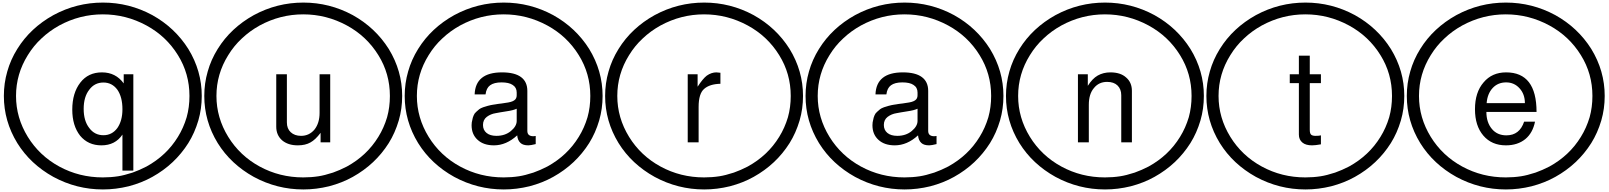

<svg xmlns="http://www.w3.org/2000/svg" viewBox="-20 -1097 12399 1480"><path d="M1007.8 217.8H923.8V-59.6Q868.2 23.4 761.7 23.4Q659.2 23.4 597.7 -50.8Q537.1 -127.9 537.1 -252Q537.1 -380.9 599.6 -460.9Q660.2 -539.1 765.6 -539.1Q872.1 -539.1 933.6 -454.1V-524.4H1007.8ZM777.3 -460.9Q709 -460.9 668 -405.3Q625 -350.6 625 -257.8Q625 -165 668 -110.4Q709 -54.7 777.3 -54.7Q843.8 -54.7 884.8 -110.4Q923.8 -167 923.8 -254.9Q923.8 -348.6 884.8 -405.3Q843.8 -460.9 777.3 -460.9ZM103.5 -357.4Q103.5 -189.5 194.3 -42Q284.2 103.5 436.5 186.5Q590.8 270.5 772.5 270.5Q834 270.5 890.6 261.7Q935.5 254.9 1002 233.4Q1054.7 214.8 1109.4 186.5Q1263.7 101.6 1351.6 -42Q1394.5 -111.3 1418.9 -193.4Q1440.4 -270.5 1440.4 -357.4Q1440.4 -529.3 1351.6 -671.9Q1261.7 -817.4 1109.4 -900.4Q951.2 -986.3 772.5 -986.3Q594.7 -986.3 436.5 -900.4Q359.4 -857.4 299.8 -800.8Q239.3 -745.1 194.3 -671.9Q103.5 -526.4 103.5 -357.4ZM9.8 -357.4Q9.8 -455.1 36.1 -545.9Q61.5 -636.7 113.3 -719.7Q213.9 -881.8 391.6 -980.5Q570.3 -1077.1 773.4 -1077.1Q975.6 -1077.1 1154.3 -980.5Q1328.1 -883.8 1431.6 -719.7Q1535.2 -550.8 1535.2 -357.4Q1535.2 -258.8 1508.8 -168Q1480.5 -72.3 1431.6 5.9Q1328.1 169.9 1154.3 266.6Q1072.3 312.5 971.7 338.9Q872.1 363.3 773.4 363.3Q570.3 363.3 391.6 266.6Q213.9 168 113.3 5.9Q9.8 -163.1 9.8 -357.4Z M2525.4 0H2451.2V-73.2Q2411.1 -19.5 2373 1Q2334 23.4 2275.4 23.4Q2200.2 23.4 2154.3 -15.6Q2109.4 -55.7 2109.4 -120.1V-524.4H2191.4V-153.3Q2191.4 -105.5 2220.7 -78.1Q2251 -49.8 2300.8 -49.8Q2363.3 -49.8 2404.3 -98.6Q2443.4 -148.4 2443.4 -226.6V-524.4H2525.4ZM1648.4 -357.4Q1648.4 -189.5 1739.3 -42Q1829.1 103.5 1981.4 186.5Q2135.7 270.5 2317.4 270.5Q2378.9 270.5 2435.5 261.7Q2480.5 254.9 2546.9 233.4Q2599.6 214.8 2654.3 186.5Q2808.6 101.6 2896.5 -42Q2939.5 -111.3 2963.9 -193.4Q2985.4 -270.5 2985.4 -357.4Q2985.4 -529.3 2896.5 -671.9Q2806.6 -817.4 2654.3 -900.4Q2496.1 -986.3 2317.4 -986.3Q2139.6 -986.3 1981.4 -900.4Q1904.3 -857.4 1844.7 -800.8Q1784.2 -745.1 1739.3 -671.9Q1648.4 -526.4 1648.4 -357.4ZM1554.7 -357.4Q1554.7 -455.1 1581.1 -545.9Q1606.4 -636.7 1658.2 -719.7Q1758.8 -881.8 1936.5 -980.5Q2115.2 -1077.1 2318.4 -1077.1Q2520.5 -1077.1 2699.2 -980.5Q2873 -883.8 2976.6 -719.7Q3080.1 -550.8 3080.1 -357.4Q3080.1 -258.8 3053.7 -168Q3025.4 -72.3 2976.6 5.9Q2873 169.9 2699.2 266.6Q2617.2 312.5 2516.6 338.9Q2417 363.3 2318.4 363.3Q2115.2 363.3 1936.5 266.6Q1758.8 168 1658.2 5.9Q1554.7 -163.1 1554.7 -357.4Z M3638.7 -369.1Q3644.5 -539.1 3849.6 -539.1Q3947.3 -539.1 3996.1 -502.9Q4044.9 -466.8 4044.9 -396.5V-87.9Q4044.9 -46.9 4091.8 -46.9Q4097.7 -46.9 4109.4 -48.8V13.7Q4070.3 23.4 4052.7 23.4Q4011.7 23.4 3992.2 4.9Q3969.7 -15.6 3966.8 -53.7Q3882.8 23.4 3787.1 23.4Q3708 23.4 3662.1 -18.6Q3615.2 -60.5 3615.2 -131.8Q3615.2 -154.3 3621.1 -173.8Q3623 -188.5 3630.9 -207Q3636.7 -222.7 3650.4 -234.4Q3665 -248 3673.8 -254.9Q3683.6 -262.7 3705.1 -270.5Q3736.3 -280.3 3740.2 -281.2Q3766.6 -288.1 3781.2 -290Q3788.1 -291 3798.3 -292.5Q3808.6 -293.9 3815.4 -295.4Q3822.3 -296.9 3826.2 -296.9Q3831.1 -296.9 3846.7 -299.3Q3862.3 -301.8 3875 -303.7Q3924.8 -309.6 3943.4 -323.2Q3962.9 -335.9 3962.9 -362.3V-383.8Q3962.9 -422.9 3931.6 -442.4Q3903.3 -461.9 3845.7 -461.9Q3788.1 -461.9 3757.8 -439.5Q3728.5 -418 3722.7 -369.1ZM3806.6 -49.8Q3873 -49.8 3918 -86.9Q3962.9 -124 3962.9 -165V-258.8Q3934.6 -246.1 3886.7 -239.3Q3867.2 -236.3 3835.4 -231Q3803.7 -225.6 3800.8 -224.6Q3762.7 -218.8 3732.4 -196.3Q3703.1 -173.8 3703.1 -133.8Q3703.1 -94.7 3730.5 -72.3Q3757.8 -49.8 3806.6 -49.8ZM3193.4 -357.4Q3193.4 -189.5 3284.2 -42Q3374 103.5 3526.4 186.5Q3680.7 270.5 3862.3 270.5Q3923.8 270.5 3980.5 261.7Q4025.4 254.9 4091.8 233.4Q4144.5 214.8 4199.2 186.5Q4353.5 101.6 4441.4 -42Q4484.4 -111.3 4508.8 -193.4Q4530.3 -270.5 4530.3 -357.4Q4530.3 -529.3 4441.4 -671.9Q4351.6 -817.4 4199.2 -900.4Q4041 -986.3 3862.3 -986.3Q3684.6 -986.3 3526.4 -900.4Q3449.2 -857.4 3389.6 -800.8Q3329.1 -745.1 3284.2 -671.9Q3193.4 -526.4 3193.4 -357.4ZM3099.6 -357.4Q3099.6 -455.1 3126 -545.9Q3151.4 -636.7 3203.1 -719.7Q3303.7 -881.8 3481.4 -980.5Q3660.2 -1077.1 3863.3 -1077.1Q4065.4 -1077.1 4244.1 -980.5Q4418 -883.8 4521.5 -719.7Q4625 -550.8 4625 -357.4Q4625 -258.8 4598.6 -168Q4570.3 -72.3 4521.5 5.9Q4418 169.9 4244.1 266.6Q4162.1 312.5 4061.5 338.9Q3961.9 363.3 3863.3 363.3Q3660.2 363.3 3481.4 266.6Q3303.7 168 3203.1 5.9Q3099.6 -163.1 3099.6 -357.4Z M5533.2 -451.2Q5450.2 -449.2 5408.2 -412.1Q5365.2 -376 5365.2 -272.5V0H5281.2V-524.4H5357.4V-428.7Q5397.5 -490.2 5427.7 -513.7Q5463.9 -539.1 5502 -539.1Q5512.7 -539.1 5533.2 -536.1ZM4738.3 -357.4Q4738.3 -189.5 4829.1 -42Q4918.9 103.5 5071.3 186.5Q5225.6 270.5 5407.2 270.5Q5468.8 270.5 5525.4 261.7Q5570.3 254.9 5636.7 233.4Q5689.5 214.8 5744.1 186.5Q5898.4 101.6 5986.3 -42Q6029.3 -111.3 6053.7 -193.4Q6075.2 -270.5 6075.2 -357.4Q6075.2 -529.3 5986.3 -671.9Q5896.5 -817.4 5744.1 -900.4Q5585.9 -986.3 5407.2 -986.3Q5229.5 -986.3 5071.3 -900.4Q4994.1 -857.4 4934.6 -800.8Q4874 -745.1 4829.1 -671.9Q4738.3 -526.4 4738.3 -357.4ZM4644.5 -357.4Q4644.5 -455.1 4670.9 -545.9Q4696.3 -636.7 4748 -719.7Q4848.6 -881.8 5026.4 -980.5Q5205.1 -1077.1 5408.2 -1077.1Q5610.4 -1077.1 5789.1 -980.5Q5962.9 -883.8 6066.4 -719.7Q6169.9 -550.8 6169.9 -357.4Q6169.9 -258.8 6143.6 -168Q6115.2 -72.3 6066.4 5.9Q5962.9 169.9 5789.1 266.6Q5707 312.5 5606.4 338.9Q5506.8 363.3 5408.2 363.3Q5205.1 363.3 5026.4 266.6Q4848.6 168 4748 5.9Q4644.5 -163.1 4644.5 -357.4Z M6728.5 -369.1Q6734.4 -539.1 6939.5 -539.1Q7037.1 -539.1 7085.9 -502.9Q7134.8 -466.8 7134.8 -396.5V-87.9Q7134.8 -46.9 7181.6 -46.9Q7187.5 -46.9 7199.2 -48.8V13.7Q7160.2 23.4 7142.6 23.4Q7101.6 23.4 7082 4.9Q7059.6 -15.6 7056.6 -53.7Q6972.7 23.4 6877 23.4Q6797.9 23.4 6752 -18.6Q6705.1 -60.5 6705.1 -131.8Q6705.1 -154.3 6710.9 -173.8Q6712.9 -188.5 6720.7 -207Q6726.6 -222.7 6740.2 -234.4Q6754.9 -248 6763.7 -254.9Q6773.4 -262.7 6794.9 -270.5Q6826.2 -280.3 6830.1 -281.2Q6856.4 -288.1 6871.1 -290Q6877.9 -291 6888.2 -292.5Q6898.4 -293.9 6905.3 -295.4Q6912.1 -296.9 6916 -296.9Q6920.9 -296.9 6936.5 -299.3Q6952.1 -301.8 6964.8 -303.7Q7014.6 -309.6 7033.2 -323.2Q7052.7 -335.9 7052.7 -362.3V-383.8Q7052.7 -422.9 7021.5 -442.4Q6993.2 -461.9 6935.5 -461.9Q6877.9 -461.9 6847.7 -439.5Q6818.4 -418 6812.5 -369.1ZM6896.5 -49.8Q6962.9 -49.8 7007.8 -86.9Q7052.7 -124 7052.7 -165V-258.8Q7024.4 -246.1 6976.6 -239.3Q6957 -236.3 6925.3 -231Q6893.6 -225.6 6890.6 -224.6Q6852.5 -218.8 6822.3 -196.3Q6793 -173.8 6793 -133.8Q6793 -94.7 6820.3 -72.3Q6847.7 -49.8 6896.5 -49.8ZM6283.2 -357.4Q6283.2 -189.5 6374 -42Q6463.9 103.5 6616.2 186.5Q6770.5 270.5 6952.1 270.5Q7013.7 270.5 7070.3 261.7Q7115.2 254.9 7181.6 233.4Q7234.4 214.8 7289.1 186.5Q7443.4 101.6 7531.2 -42Q7574.2 -111.3 7598.6 -193.4Q7620.1 -270.5 7620.1 -357.4Q7620.1 -529.3 7531.2 -671.9Q7441.4 -817.4 7289.1 -900.4Q7130.9 -986.3 6952.1 -986.3Q6774.4 -986.3 6616.2 -900.4Q6539.1 -857.4 6479.5 -800.8Q6418.9 -745.1 6374 -671.9Q6283.2 -526.4 6283.2 -357.4ZM6189.5 -357.4Q6189.5 -455.1 6215.8 -545.9Q6241.2 -636.7 6293 -719.7Q6393.6 -881.8 6571.3 -980.5Q6750 -1077.1 6953.1 -1077.1Q7155.3 -1077.1 7334 -980.5Q7507.8 -883.8 7611.3 -719.7Q7714.8 -550.8 7714.8 -357.4Q7714.8 -258.8 7688.5 -168Q7660.2 -72.3 7611.3 5.9Q7507.8 169.9 7334 266.6Q7252 312.5 7151.4 338.9Q7051.8 363.3 6953.1 363.3Q6750 363.3 6571.3 266.6Q6393.6 168 6293 5.9Q6189.5 -163.1 6189.5 -357.4Z M8289.1 -524.4H8365.2V-435.5Q8400.4 -491.2 8441.4 -514.6Q8484.4 -539.1 8539.1 -539.1Q8617.2 -539.1 8660.2 -500Q8705.1 -461.9 8705.1 -396.5V0H8623V-363.3Q8623 -410.2 8593.8 -438.5Q8565.4 -465.8 8513.7 -465.8Q8450.2 -465.8 8412.1 -418Q8373 -372.1 8373 -289.1V0H8289.1ZM7828.1 -357.4Q7828.1 -189.5 7918.9 -42Q8008.8 103.5 8161.1 186.5Q8315.4 270.5 8497.1 270.5Q8558.6 270.5 8615.2 261.7Q8660.2 254.9 8726.6 233.4Q8779.3 214.8 8834 186.5Q8988.3 101.6 9076.2 -42Q9119.1 -111.3 9143.6 -193.4Q9165 -270.5 9165 -357.4Q9165 -529.3 9076.2 -671.9Q8986.3 -817.4 8834 -900.4Q8675.8 -986.3 8497.1 -986.3Q8319.3 -986.3 8161.1 -900.4Q8084 -857.4 8024.4 -800.8Q7963.9 -745.1 7918.9 -671.9Q7828.1 -526.4 7828.1 -357.4ZM7734.4 -357.4Q7734.4 -455.1 7760.7 -545.9Q7786.1 -636.7 7837.9 -719.7Q7938.5 -881.8 8116.2 -980.5Q8294.9 -1077.1 8498 -1077.1Q8700.2 -1077.1 8878.9 -980.5Q9052.7 -883.8 9156.2 -719.7Q9259.8 -550.8 9259.8 -357.4Q9259.8 -258.8 9233.4 -168Q9205.1 -72.3 9156.2 5.9Q9052.7 169.9 8878.9 266.6Q8796.9 312.5 8696.3 338.9Q8596.7 363.3 8498 363.3Q8294.9 363.3 8116.2 266.6Q7938.5 168 7837.9 5.9Q7734.4 -163.1 7734.4 -357.4Z M10162.1 -524.4V-456.1H10076.2V-96.7Q10076.2 -69.3 10085.9 -59.6Q10095.7 -49.8 10121.1 -49.8Q10149.4 -49.8 10162.1 -53.7V15.6Q10118.2 23.4 10093.8 23.4Q10044.9 23.4 10019.5 2Q9992.2 -20.5 9992.2 -59.6V-456.1H9921.9V-524.4H9992.2V-668H10076.2V-524.4ZM9373 -357.4Q9373 -189.5 9463.9 -42Q9553.7 103.5 9706.1 186.5Q9860.4 270.5 10042 270.5Q10103.5 270.5 10160.2 261.7Q10205.1 254.9 10271.5 233.4Q10324.2 214.8 10378.9 186.5Q10533.2 101.6 10621.1 -42Q10664.1 -111.3 10688.5 -193.4Q10710 -270.5 10710 -357.4Q10710 -529.3 10621.1 -671.9Q10531.2 -817.4 10378.9 -900.4Q10220.7 -986.3 10042 -986.3Q9864.3 -986.3 9706.1 -900.4Q9628.9 -857.4 9569.3 -800.8Q9508.8 -745.1 9463.9 -671.9Q9373 -526.4 9373 -357.4ZM9279.3 -357.4Q9279.3 -455.1 9305.7 -545.9Q9331.1 -636.7 9382.8 -719.7Q9483.4 -881.8 9661.1 -980.5Q9839.8 -1077.1 10043 -1077.1Q10245.1 -1077.1 10423.8 -980.5Q10597.7 -883.8 10701.2 -719.7Q10804.7 -550.8 10804.7 -357.4Q10804.7 -258.8 10778.3 -168Q10750 -72.3 10701.2 5.9Q10597.7 169.9 10423.8 266.6Q10341.8 312.5 10241.2 338.9Q10141.6 363.3 10043 363.3Q9839.8 363.3 9661.1 266.6Q9483.4 168 9382.8 5.9Q9279.3 -163.1 9279.3 -357.4Z M11824.2 -234.4H11437.5Q11437.5 -153.3 11480.5 -102.5Q11521.5 -53.7 11591.8 -53.7Q11693.4 -53.7 11728.5 -159.2H11812.5Q11794.9 -72.3 11738.3 -25.4Q11678.7 23.4 11587.9 23.4Q11478.5 23.4 11414.1 -51.8Q11349.6 -127 11349.6 -254.9Q11349.6 -385.7 11416 -461.9Q11480.5 -539.1 11589.8 -539.1Q11824.2 -539.1 11824.2 -234.4ZM11439.5 -301.8H11734.4Q11734.4 -371.1 11693.4 -416Q11652.3 -461.9 11589.8 -461.9Q11526.4 -461.9 11486.3 -418.9Q11445.3 -375 11439.5 -301.8ZM10918 -357.4Q10918 -189.5 11008.8 -42Q11098.6 103.5 11251 186.5Q11405.3 270.5 11586.9 270.5Q11648.4 270.5 11705.1 261.7Q11750 254.9 11816.4 233.4Q11869.1 214.8 11923.8 186.5Q12078.1 101.6 12166 -42Q12209 -111.3 12233.4 -193.4Q12254.9 -270.5 12254.9 -357.4Q12254.9 -529.3 12166 -671.9Q12076.2 -817.4 11923.8 -900.4Q11765.6 -986.3 11586.9 -986.3Q11409.2 -986.3 11251 -900.4Q11173.8 -857.4 11114.3 -800.8Q11053.7 -745.1 11008.8 -671.9Q10918 -526.4 10918 -357.4ZM10824.2 -357.4Q10824.2 -455.1 10850.6 -545.9Q10876 -636.7 10927.7 -719.7Q11028.3 -881.8 11206.1 -980.5Q11384.8 -1077.1 11587.9 -1077.1Q11790 -1077.1 11968.8 -980.5Q12142.6 -883.8 12246.1 -719.7Q12349.6 -550.8 12349.6 -357.4Q12349.6 -258.8 12323.2 -168Q12294.9 -72.3 12246.1 5.9Q12142.6 169.9 11968.8 266.6Q11886.7 312.5 11786.1 338.9Q11686.5 363.3 11587.9 363.3Q11384.8 363.3 11206.1 266.6Q11028.3 168 10927.7 5.9Q10824.2 -163.1 10824.2 -357.4Z"/></svg>

Font: Circled
Style: Regular
Weight: 400
Version: Version 002.000